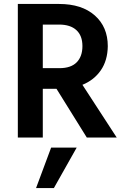

<svg xmlns="http://www.w3.org/2000/svg" viewBox="-20 -694 629 969"><path d="M196 0H70V-674H278Q393 -674 458.5 -616Q524 -558 524 -461Q523 -389 489 -339.5Q455 -290 396 -266L569 0H418L265 -246H196ZM252 255H162L238 51H367ZM278 -570H196V-350H280Q338 -350 367 -379.5Q396 -409 396 -461.5Q396 -514 365.5 -542Q335 -570 278 -570Z"/></svg>

Font: Hind Guntur SemiBold
Style: Regular
Weight: 600
Designer: Manushi Parikh, Hitesh Malaviya
Foundry: Indian Type Foundry
Version: Version 1.000;PS 1.0;hotconv 1.0.86;makeotf.lib2.5.63406; tt